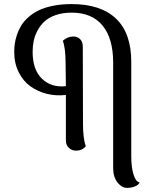

<svg xmlns="http://www.w3.org/2000/svg" viewBox="-20 -727 769 942"><path d="M624 40Q624 93.3 635 128.9Q646 164.6 665 168Q659.7 180.7 642.1 187.7Q624.5 194.8 603 194.8Q577.6 194.8 556.4 168Q535.2 141.1 535.2 98.1V-419.9Q535.2 -538.1 483.2 -601.6Q431.2 -665 331.1 -665Q287.6 -665 253.4 -653.1Q219.2 -641.1 198.5 -622.1Q177.7 -603 164.1 -577.1Q150.4 -551.3 145.3 -525.9Q140.1 -500.5 140.1 -473.1Q140.1 -384.3 186.3 -340.3Q232.4 -296.4 303.2 -304.2L301.8 -416Q301.8 -490.7 288.1 -526.9Q311.5 -547.9 339.8 -547.9Q360.4 -547.9 373.3 -534.7Q386.2 -521.5 386.2 -498L387.2 -120.1Q387.2 -47.9 400.9 -8.8Q382.3 12.2 354 12.2Q332 12.2 317.6 -1.7Q303.2 -15.6 303.2 -38.1V-261.2Q255.9 -255.4 210.9 -266.4Q166 -277.3 129.9 -303Q93.8 -328.6 71.8 -372.6Q49.8 -416.5 49.8 -472.2Q49.8 -492.7 52.5 -512.2Q55.2 -531.7 63 -555.7Q70.8 -579.6 83.3 -600.3Q95.7 -621.1 117.7 -641.1Q139.6 -661.1 168 -675.3Q196.3 -689.5 238.3 -698.2Q280.3 -707 331.1 -707Q474.1 -707 549.1 -635.7Q624 -564.5 624 -423.8Z"/></svg>

Font: Arima Madurai Medium
Style: Regular
Weight: 500
Designer: Joana Correia and Natanael Gama
Foundry: NDISCOVER
Version: Version 1.019;PS 001.019;hotconv 1.0.88;makeotf.lib2.5.64775